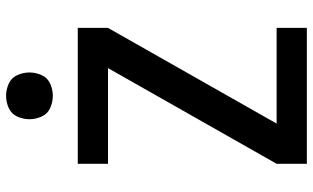

<svg xmlns="http://www.w3.org/2000/svg" viewBox="-214 -790 1005 616"><g transform="rotate(-90 288.0 -482.5)"><path d="M70 0H506V-97H199L506 -638V-735H70V-638H377L70 -97ZM288 -815Q308 -815 327 -823.5Q346 -832 354.5 -851Q363 -870 363 -890Q363 -910 354.5 -929Q346 -948 327 -956.5Q308 -965 288 -965Q268 -965 249 -956.5Q230 -948 221.5 -929Q213 -910 213 -890Q213 -870 221.5 -851Q230 -832 249 -823.5Q268 -815 288 -815Z"/></g></svg>

Font: Iosevka Sparkle Semibold
Style: Regular
Weight: 600
Designer: Belleve Invis
Foundry: Belleve Invis
Version: Version 4.5.0; ttfautohint (v1.8.3)